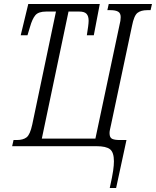

<svg xmlns="http://www.w3.org/2000/svg" viewBox="-20 -734 783 964"><path d="M531 210Q544 152 548 123.5Q552 95 552 76Q552 31 532.5 15.5Q513 0 464 0H41L48 -31H65Q96 -31 113.5 -44.5Q131 -58 142 -109L261 -676H212Q173 -676 157.5 -657.5Q142 -639 131 -600L118 -557H84L122 -714H481L451 -557H416Q420 -582 422.5 -600.5Q425 -619 425 -630Q425 -653 414.5 -664.5Q404 -676 378 -676H324L190 -38H459L578 -599Q583 -619 584.5 -629.5Q586 -640 586 -648Q586 -668 573 -675.5Q560 -683 534 -683H519L526 -714H743L736 -683H720Q688 -683 670.5 -669.5Q653 -656 643 -605L538 -110Q535 -96 532.5 -85Q530 -74 530 -66Q530 -43 543 -37Q556 -31 580 -31H615L563 210Z"/></svg>

Font: Noto Serif ExtraCondensed Light
Style: Italic
Weight: 300
Width: 2
Italic angle: -12°
Designer: Monotype Design Team
Foundry: Monotype Imaging Inc.
Version: Version 2.014; ttfautohint (v1.8.4.7-5d5b)